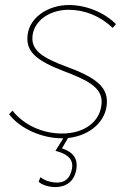

<svg xmlns="http://www.w3.org/2000/svg" viewBox="-20 -545 515 765"><path d="M226 6H232L201 56C241 66 274 85 267 126C260 167 236 186 197 182C173 179 156 173 141 161L134 179C143 188 161 197 190 200C223 203 273 193 284 131C291 89 274 62 227 46L251 5C341 -5 406 -64 406 -140C406 -200 360 -237 246 -279C147 -315 109 -345 109 -392C109 -458 174 -506 253 -506C317 -506 378 -482 429 -434L442 -449C396 -495 324 -525 255 -525C170 -525 89 -473 89 -391C89 -336 129 -302 233 -262C325 -227 387 -198 385 -137C382 -60 316 -13 227 -13C149 -13 75 -47 30 -104L16 -90C61 -31 149 6 226 6Z"/></svg>

Font: Fixel Text 20240404 Thin
Style: Italic
Weight: 100
Width: 4
Italic angle: -10°
Designer: AlfaBravo + MacPaw
Foundry: Kyrylo Tkachov, Marchela Mozhyna, Serhii Makarenko, Maria Weinstein, Zakhar Kryvoshyya
Version: Version 1.211;Glyphs 3.2 (3225)